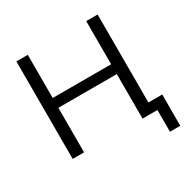

<svg xmlns="http://www.w3.org/2000/svg" viewBox="-189 -875 1179 1202"><g transform="rotate(-30 400.5 -274.0)"><path d="M699.5 157V0H594.7V-69.1H774.3V157ZM87.1 0V-705H169.5V-393H591.9V-705H674.3V0H591.9V-322H169.5V0Z"/></g></svg>

Font: Nunito Sans 12pt ExtraLight
Style: Regular
Weight: 200
Designer: Vernon Adams
Foundry: Vernon Adams
Version: Version 3.101;gftools[0.9.27]